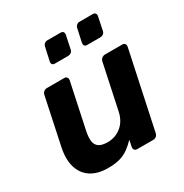

<svg xmlns="http://www.w3.org/2000/svg" viewBox="-172 -873 975 1018"><g transform="rotate(-30 315.5 -364.0)"><path d="M199 10Q137 10 96 -16.5Q55 -43 40 -93.5Q25 -144 41 -216L100 -495Q102 -506 110.5 -513Q119 -520 130 -520H236Q246 -520 251.5 -513Q257 -506 255 -495L197 -222Q189 -185 192 -160Q195 -135 213 -122.5Q231 -110 266 -110Q314 -110 350 -139.5Q386 -169 397 -222L455 -495Q457 -506 466 -513Q475 -520 485 -520H591Q602 -520 607 -513Q612 -506 610 -495L510 -25Q508 -14 500 -7Q492 0 481 0H383Q372 0 366.5 -7Q361 -14 363 -25L371 -64Q349 -41 325.5 -24Q302 -7 272.5 1.5Q243 10 199 10ZM428 -611Q418 -611 413.5 -617Q409 -623 410 -633L428 -715Q430 -725 437.5 -731.5Q445 -738 455 -738H537Q547 -738 552 -731.5Q557 -725 555 -715L538 -633Q536 -623 528 -617Q520 -611 510 -611ZM231 -611Q221 -611 216 -617Q211 -623 213 -633L231 -715Q233 -725 240.5 -731.5Q248 -738 258 -738H340Q350 -738 355 -731.5Q360 -725 358 -715L341 -633Q339 -623 331 -617Q323 -611 313 -611Z"/></g></svg>

Font: Rubik Light SemiBold
Style: Italic
Weight: 600
Italic angle: -12°
Version: Version 2.104